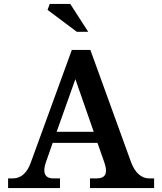

<svg xmlns="http://www.w3.org/2000/svg" viewBox="-20 -953 822 973"><path d="M645 -129 438 -700H344L136 -129C118 -78 87 -49 46 -49H21V0H284V-49H249C207 -49 195 -79 212 -129L247 -229H474L509 -129C527 -77 516 -49 471 -49H436V0H761V-49H735C696 -49 664 -79 645 -129ZM221 -903 369 -792H427L336 -933H232ZM267 -285 362 -552 455 -285Z"/></svg>

Font: LT Superior Serif Semibold
Style: Regular
Weight: 600
Designer: Daniel Lyons
Foundry: LyonsType
Version: Version 2.120;FEAKit 1.0